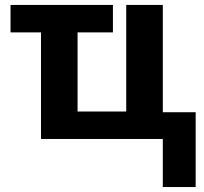

<svg xmlns="http://www.w3.org/2000/svg" viewBox="-20 -566 831 782"><path d="M643.1 195.8V0H147V-434.1H22.9V-545.9H439.9V-434.1H295.9V-111.8H494.1V-545.9H643.1V-108.9H776.9V195.8Z"/></svg>

Font: Wonky
Style: Regular
Weight: 400
Designer: Monotype Design Team
Foundry: Monotype Imaging Inc.
Version: Version 3.000